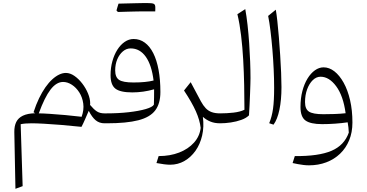

<svg xmlns="http://www.w3.org/2000/svg" viewBox="-20 -795 2364 1238"><path d="M386.7 -266.6Q415.5 -266.6 443.4 -248.5Q471.2 -230.5 491.2 -199.2Q511.2 -168 516.8 -127.4Q522.5 -86.9 506.3 -42Q457 -47.9 401.9 -53Q346.7 -58.1 300.3 -61Q253.9 -64 230 -64Q268.1 -168.5 305.9 -217.5Q343.8 -266.6 386.7 -266.6ZM404.8 -324.7Q383.8 -324.7 361.6 -314.2Q339.4 -303.7 316.9 -283.2Q294.4 -262.7 272.9 -232.2Q251.5 -201.7 231.9 -161.4Q212.4 -121.1 196.3 -71.3L207 -64.9Q157.7 -63.5 127.7 -49.1Q97.7 -34.7 84.7 -8.3Q71.8 18.1 72.3 56.6L79.6 422.4L126 405.3L113.3 5.9Q127 2.9 143.8 1.5Q160.6 0 183.6 0Q212.9 0 262.7 2.7Q312.5 5.4 375 10.5Q437.5 15.6 505.4 22.9Q516.1 2.9 528.8 -26.4Q541.5 -55.7 552.2 -80.6Q573.2 -39.1 596.9 -19.5Q620.6 0 653.8 0H654.3V-64H653.3Q624.5 -64 605 -76.4Q585.4 -88.9 560.5 -118.7Q561 -121.1 561.3 -123.8Q561.5 -126.5 561.5 -128.4Q561.5 -158.2 547.6 -192.1Q533.7 -226.1 510.5 -256.3Q487.3 -286.6 459.7 -305.7Q432.1 -324.7 404.8 -324.7Z M1014.2 -201.7Q1014.2 -281.2 1002.4 -344.5Q990.7 -407.7 968.3 -452.1Q945.8 -496.6 913.8 -520Q881.8 -543.5 841.8 -543.5Q811 -543.5 784.2 -525.1Q757.3 -506.8 736.8 -474.6Q716.3 -442.4 704.6 -400.1Q692.9 -357.9 692.9 -310.1Q692.9 -248 723.9 -223.6Q754.9 -199.2 833 -199.2Q868.2 -199.2 904.3 -204.3Q940.4 -209.5 973.6 -219.2Q973.6 -196.3 973.4 -169.7Q973.1 -143.1 972.2 -120.1Q963.4 -104.5 919.7 -91.8Q876 -79.1 809.8 -71.5Q743.7 -64 667 -64H654.3Q647 -64 643.3 -56.4Q639.6 -48.8 639.6 -33.2V-30.8Q639.6 -15.1 643.3 -7.6Q647 0 654.3 0H668.5Q795.9 0 871.8 -19.5Q947.8 -39.1 981 -83.3Q1014.2 -127.4 1014.2 -201.7ZM970.2 -275.9Q945.3 -269.5 913.1 -266.4Q880.9 -263.2 840.8 -263.2Q772.9 -263.2 747.8 -280Q722.7 -296.9 722.7 -341.3Q722.7 -380.4 736.1 -412.4Q749.5 -444.3 772.2 -463.6Q794.9 -482.9 822.3 -482.9Q881.8 -482.9 919.9 -429.2Q958 -375.5 970.2 -275.9ZM931.6 -721.7Q947.3 -721.7 957 -721.7Q966.8 -721.7 972.4 -721.7Q978 -721.7 981 -721.7Q981.4 -728 981.4 -735.8Q981.4 -743.7 981.4 -748.5Q981.4 -765.6 971.2 -770.5Q960.9 -775.4 926.3 -775.4Q893.6 -768.1 860.8 -760Q828.1 -752 795.7 -743.9Q763.2 -735.8 731 -727.5Q733.4 -725.1 735.6 -722.7Q737.8 -720.2 740.2 -717.8Q770.5 -718.8 802.5 -719.7Q834.5 -720.7 866.9 -721.2Q899.4 -721.7 931.6 -721.7ZM740.2 -717.8Q771.5 -727.1 802.5 -736.3Q833.5 -745.6 864.5 -755.6Q895.5 -765.6 926.3 -775.4Q917.5 -775.4 898.4 -775.1Q879.4 -774.9 854 -774.2Q828.6 -773.4 800 -772.9Q771.5 -772.5 744.1 -771.5Q740.7 -760.7 737.5 -750Q734.4 -739.3 731 -727.5Q733.4 -725.1 735.6 -722.7Q737.8 -720.2 740.2 -717.8Z M1209.5 -265.1 1166.5 -211.4Q1217.8 -133.8 1242.9 -77.4Q1268.1 -21 1273.9 29.8Q1267.6 83.5 1231 124.5Q1194.3 165.5 1135.5 188.5Q1076.7 211.4 1002.9 211.4L988.8 256.3Q1014.6 261.2 1037.6 264.2Q1060.5 267.1 1077.1 267.1Q1127 267.1 1168.9 243.2Q1210.9 219.2 1240.7 177Q1270.5 134.8 1283.4 78.9Q1296.4 22.9 1288.1 -41.5Q1310.1 -22 1336.9 -11Q1363.8 0 1398.9 0H1399.4V-64H1398.9Q1367.7 -64 1345.2 -72Q1322.8 -80.1 1306.4 -97.4Q1290 -114.7 1275.4 -141.6Z M1561.5 -736.3 1510.7 -703.6Q1525.4 -642.1 1534.4 -567.1Q1543.5 -492.2 1548.1 -410.4Q1552.7 -328.6 1554.4 -246.3Q1556.2 -164.1 1556.2 -87.4Q1528.3 -73.7 1485.6 -68.8Q1442.9 -64 1399.4 -64Q1392.1 -64 1388.4 -56.4Q1384.8 -48.8 1384.8 -33.2V-30.8Q1384.8 -15.1 1388.4 -7.6Q1392.1 0 1399.4 0Q1432.6 0 1468.5 -5.4Q1504.4 -10.7 1535.9 -22Q1567.4 -33.2 1585.4 -51.3Q1587.4 -79.1 1589.1 -116Q1590.8 -152.8 1592.3 -189.7Q1593.8 -226.6 1594.5 -254.2Q1595.2 -281.7 1595.2 -291Q1595.2 -339.4 1593 -397.2Q1590.8 -455.1 1586.7 -515.9Q1582.5 -576.7 1576.2 -633.5Q1569.8 -690.4 1561.5 -736.3Z M1758.3 -732.4 1709 -692.4Q1717.3 -651.4 1724.1 -595.5Q1731 -539.6 1736.3 -476.1Q1741.7 -412.6 1744.6 -348.9Q1747.6 -285.2 1747.6 -228.5Q1747.6 -145.5 1740.5 -94.2Q1733.4 -43 1715.8 -0.5L1743.7 8.8Q1768.6 -24.9 1781.7 -87.4Q1794.9 -149.9 1794.9 -233.9Q1794.9 -272.9 1792.7 -326.4Q1790.5 -379.9 1786.6 -439.2Q1782.7 -498.5 1778.1 -555.7Q1773.4 -612.8 1768.3 -659.2Q1763.2 -705.6 1758.3 -732.4Z M2208.5 -64.9Q2173.8 -61 2135.7 -59.8Q2097.7 -58.6 2064.9 -58.6Q1998 -58.6 1972.4 -75.2Q1946.8 -91.8 1946.8 -136.7Q1946.8 -182.1 1960.4 -219.2Q1974.1 -256.3 1996.8 -278.3Q2019.5 -300.3 2046.9 -300.3Q2102.1 -300.3 2147.7 -238.8Q2193.4 -177.2 2208.5 -64.9ZM1972.2 271Q2032.7 271 2083.7 251.7Q2134.8 232.4 2172.6 196.3Q2210.4 160.2 2231.4 109.4Q2252.4 58.6 2252.4 -4.9Q2252.4 -83.5 2237.3 -148.9Q2222.2 -214.4 2195.8 -261.7Q2169.4 -309.1 2136.2 -335Q2103 -360.8 2066.4 -360.8Q2037.6 -360.8 2010.7 -341.8Q1983.9 -322.8 1962.9 -288.6Q1941.9 -254.4 1929.7 -207.8Q1917.5 -161.1 1917.5 -105.5Q1917.5 -41.5 1949.7 -18.1Q1981.9 5.4 2057.1 5.4Q2097.7 5.4 2139.9 2.4Q2182.1 -0.5 2221.7 -6.3Q2224.6 11.7 2226.6 26.6Q2228.5 41.5 2229 60.1Q2200.2 142.1 2117.2 177.5Q2034.2 212.9 1880.9 211.4L1866.7 256.3Q1882.8 259.8 1900.6 263.2Q1918.5 266.6 1937 268.8Q1955.6 271 1972.2 271Z"/></svg>

Font: Pinar-VF
Style: Regular
Weight: 300
Designer: Amin Abedi
Version: Version 3.0